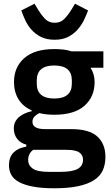

<svg xmlns="http://www.w3.org/2000/svg" viewBox="-20 -797 593 1029"><path d="M545 44Q545 85 530.5 116.5Q516 148 483 169Q450 190 398 201Q346 212 271 212Q205 212 159 203.5Q113 195 83.5 179.5Q54 164 41 141Q28 118 28 89Q28 45 52.5 20.5Q77 -4 121 -11V-22Q89 -30 71.5 -53.5Q54 -77 54 -109Q54 -129 62 -144.5Q70 -160 83.5 -171Q97 -182 114 -189.5Q131 -197 150 -201V-205Q102 -227 78.5 -266Q55 -305 55 -357Q55 -437 110 -485.5Q165 -534 271 -534Q294 -534 318.5 -531.5Q343 -529 363 -522H534V-434H465Q487 -401 487 -357Q487 -278 432.5 -230Q378 -182 271 -182Q225 -182 191 -191Q176 -184 165 -172.5Q154 -161 154 -144Q154 -105 222 -105H362Q458 -105 501.5 -65.5Q545 -26 545 44ZM271 -269Q365 -269 365 -349V-366Q365 -446 271 -446Q177 -446 177 -366V-349Q177 -269 271 -269ZM425 59Q425 34 405 20Q385 6 336 6H158Q131 26 131 60Q131 90 156 107Q181 124 241 124H305Q368 124 396.5 108Q425 92 425 59ZM273 -584Q230 -584 200 -599Q170 -614 149 -637.5Q128 -661 115.5 -688.5Q103 -716 94 -741L165 -777L185 -744Q205 -712 224 -693.5Q243 -675 273 -675Q303 -675 322.5 -693.5Q342 -712 362 -744L382 -777L452 -741Q443 -716 429.5 -688.5Q416 -661 395 -637.5Q374 -614 344.5 -599Q315 -584 273 -584Z"/></svg>

Font: IBM Plex Sans SmBld
Style: Regular
Weight: 600
Designer: Mike Abbink, Paul van der Laan, Pieter van Rosmalen
Foundry: Bold Monday
Version: Version 3.005